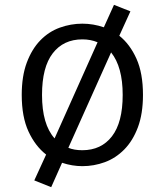

<svg xmlns="http://www.w3.org/2000/svg" viewBox="-20 -673 682 795"><path d="M70 -280Q70 -358 91 -414Q112 -470 147 -506Q182 -542 227.5 -558.5Q273 -575 321 -575Q366 -575 410 -560L452 -653L520 -626L474 -525Q518 -490 545 -430Q572 -370 572 -280Q572 -202 551 -146Q530 -90 494.5 -54Q459 -18 414 -1.5Q369 15 321 15Q279 15 237 1L192 102L122 74L171 -33Q126 -68 98 -128.5Q70 -189 70 -280ZM154 -280Q154 -158 206 -100L384 -498Q355 -510 321 -510Q243 -510 198.5 -452.5Q154 -395 154 -280ZM488 -280Q488 -396 440 -456L263 -61Q287 -51 321 -51Q399 -51 443.5 -108.5Q488 -166 488 -280Z"/></svg>

Font: Carrois Gothic SC
Style: Regular
Weight: 400
Designer: Ralph du Carrois
Foundry: Ralph du Carrois
Version: Version 1.002